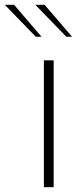

<svg xmlns="http://www.w3.org/2000/svg" viewBox="-98 -785 328 805"><path d="M86 0V-532H127V0ZM180 -631 50 -765H89L204 -631ZM52 -631 -78 -765H-39L76 -631Z"/></svg>

Font: Exo Thin ExtraLight
Style: Regular
Weight: 250
Version: Version 2.000